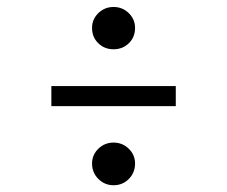

<svg xmlns="http://www.w3.org/2000/svg" viewBox="-20 -595 655 554"><path d="M369.7 -514.4Q369.7 -487.7 351.8 -470.3Q333.8 -452.8 307.7 -452.8Q281.5 -452.8 263.6 -470.3Q245.6 -487.7 245.6 -514.4Q245.6 -539.5 263.8 -557.2Q282.1 -574.9 307.7 -574.9Q333.3 -574.9 351.5 -557.2Q369.7 -539.5 369.7 -514.4ZM128.2 -346.7H487.2V-288.7H128.2ZM369.7 -123.1Q369.7 -96.9 351.8 -78.7Q333.8 -60.5 307.7 -60.5Q282.1 -60.5 263.8 -78.7Q245.6 -96.9 245.6 -123.1Q245.6 -148.2 263.8 -165.9Q282.1 -183.6 307.7 -183.6Q333.3 -183.6 351.5 -165.9Q369.7 -148.2 369.7 -123.1Z"/></svg>

Font: Fira Code Fixed Light
Style: Regular
Weight: 300
Monospace: yes
Designer: Carrois Corporate, Edenspiekermann AG, Nikita Prokopov
Foundry: Carrois Corporate, Edenspiekermann AG, Nikita Prokopov
Version: Version 5.002